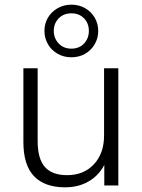

<svg xmlns="http://www.w3.org/2000/svg" viewBox="-20 -793 609 821"><path d="M259 8Q171 8 125.5 -39.5Q80 -87 80 -186V-501H141V-190Q141 -114 172 -79Q203 -44 267 -44Q338 -44 381.5 -90.5Q425 -137 425 -214V-501H486V0H426V-118H439Q418 -57 370.5 -24.5Q323 8 259 8ZM285 -548Q253 -548 226.5 -563Q200 -578 185 -604Q170 -630 170 -661Q170 -692 185 -717.5Q200 -743 226.5 -758Q253 -773 285 -773Q318 -773 344 -758Q370 -743 385 -717.5Q400 -692 400 -660Q400 -630 385 -604Q370 -578 344 -563Q318 -548 285 -548ZM285 -585Q319 -585 339.5 -607Q360 -629 360 -661Q360 -693 339.5 -714.5Q319 -736 285 -736Q252 -736 231 -714.5Q210 -693 210 -661Q210 -629 231 -607Q252 -585 285 -585Z"/></svg>

Font: Mulish ExtraLight Light
Style: Regular
Weight: 300
Version: Version 3.603